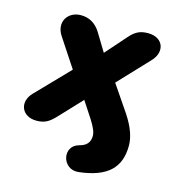

<svg xmlns="http://www.w3.org/2000/svg" viewBox="-103 -590 793 863"><g transform="rotate(15 293.5 -158.5)"><path d="M340 183C471 168 528 113 528 10C528 -29 513 -73 478 -126L395 -248L527 -388C575 -438 552 -501 481 -501C441 -501 420 -488 393 -457L311 -364L260 -448C237 -485 205 -501 169 -501C107 -501 71 -444 109 -387L196 -255L51 -105C2 -56 27 9 97 9C137 9 157 -5 186 -36L281 -137L332 -59C352 -27 360 -7 360 10C360 40 344 58 311 66C238 86 264 192 340 183Z"/></g></svg>

Font: SN Pro Heavy
Style: Italic
Weight: 800
Italic angle: -9°
Designer: Tobias Whetton
Foundry: Supernotes
Version: Version 1.001;Glyphs 3.2 (3249)